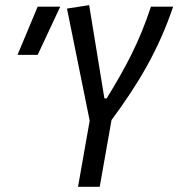

<svg xmlns="http://www.w3.org/2000/svg" viewBox="-20 -719 686 739"><path d="M280.3 0H363.8L409.2 -256.8C510.7 -394.5 587.9 -521 646.5 -693.4H561C515.1 -554.2 463.4 -459.5 390.6 -340.3H381.8L323.2 -699.2L237.8 -686L325.2 -254.4ZM47.4 -507.8H125L211.9 -693.4H125Z"/></svg>

Font: Cascadia Code PL SemiLight
Style: Italic
Weight: 350
Italic angle: -10°
Monospace: yes
Designer: Aaron Bell
Foundry: Saja Typeworks
Version: Version 2404.023